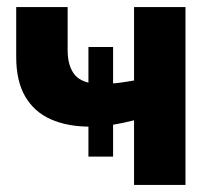

<svg xmlns="http://www.w3.org/2000/svg" viewBox="-20 -525 618 545"><path d="M231 -80.5V-391.5H301V-80.5ZM360.5 0V-183.5Q326.5 -175 297 -170.2Q267.5 -165.5 236.5 -165.5Q171 -165.5 124 -186.5Q77 -207.5 51.5 -251.2Q26 -295 26 -363.5V-505H172V-383Q172 -336 193.2 -311.5Q214.5 -287 265.5 -287Q296 -287 318.2 -290Q340.5 -293 360.5 -296.5V-505H506.5V0Z"/></svg>

Font: Geologica SemiBold
Style: Regular
Weight: 600
Designer: Sindre Bremnes, Frode Helland
Foundry: Monokrom Skriftforlag AS
Version: Version 1.010;gftools[0.9.28]